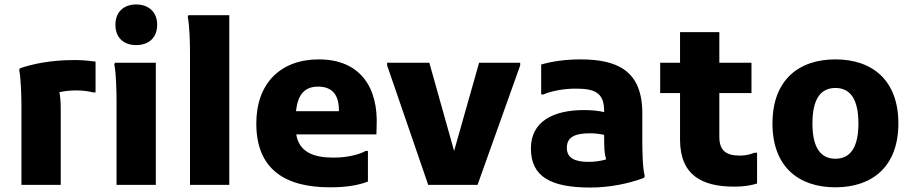

<svg xmlns="http://www.w3.org/2000/svg" viewBox="-20 -828 4088 860"><path d="M313 -559C208 -559 127 -542 69 -522L66 -514C74 -478 76 -392 76 -352V0H252V-340C252 -372 250 -397 246 -415C268 -420 294 -423 322 -423C347 -423 375 -420 397 -414H408V-552C368 -558 333 -559 313 -559Z M590 -626C645 -626 684 -658 684 -717C684 -775 645 -808 590 -808C535 -808 497 -775 497 -717C497 -658 535 -626 590 -626ZM502 -380V0H678V-547H495L492 -539C500 -503 502 -420 502 -380Z M831 -594V0H1007V-760H824L821 -752C829 -716 831 -634 831 -594Z M1408 -562C1237 -562 1128 -455 1128 -275C1128 -67 1260 11 1458 11C1534 11 1588 1 1628 -15V-152H1618C1590 -136 1536 -122 1474 -122C1384 -122 1320 -147 1307 -226H1666L1667 -262C1675 -434 1595 -562 1408 -562ZM1498 -330H1306C1314 -412 1351 -440 1405 -440C1469 -440 1498 -402 1498 -335Z M2126 -547 2014 -152 1903 -547H1714V-535L1898 0H2119L2310 -535V-547Z M2857 -200V-321C2857 -514 2742 -562 2579 -562C2513 -562 2452 -553 2404 -539V-405H2414C2446 -419 2501 -431 2558 -431C2643 -431 2686 -414 2686 -331V-326C2659 -332 2630 -335 2596 -335C2458 -335 2358 -284 2358 -163C2358 -36 2448 12 2624 12C2709 12 2794 -5 2864 -31L2868 -39C2858 -75 2857 -157 2857 -200ZM2617 -103C2554 -103 2519 -120 2519 -166C2519 -212 2552 -231 2623 -231C2644 -231 2667 -228 2686 -224C2686 -165 2687 -140 2695 -114C2672 -107 2643 -103 2617 -103Z M3360 -144C3343 -137 3319 -131 3295 -131C3231 -131 3202 -154 3202 -216V-411H3346V-547H3202V-684H3026V-547H2937V-411H3026V-203C3026 -44 3123 8 3269 8C3312 8 3342 3 3371 -6V-144Z M3440 -275C3440 -82 3556 11 3722 11C3887 11 4004 -82 4004 -275C4004 -469 3887 -562 3722 -562C3557 -562 3440 -469 3440 -275ZM3619 -275C3619 -380 3653 -434 3722 -434C3791 -434 3825 -380 3825 -275C3825 -171 3791 -117 3722 -117C3653 -117 3619 -171 3619 -275Z"/></svg>

Font: Kufam Arabic Latin Roman Bold
Style: Regular
Weight: 700
Designer: Wael Morcos & Artur Schmal
Version: Version 1.200;PS 001.200;hotconv 1.0.88;makeotf.lib2.5.64775